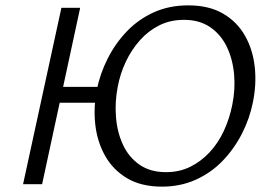

<svg xmlns="http://www.w3.org/2000/svg" viewBox="-20 -687 1000 716"><path d="M584 9Q507 9 454.5 -22Q402 -53 372.5 -105Q343 -157 335.5 -221Q328 -285 341 -352Q353 -412 381.5 -468.5Q410 -525 453 -570Q496 -615 553.5 -641Q611 -667 682 -667Q759 -667 811.5 -636.5Q864 -606 893.5 -554Q923 -502 930 -437.5Q937 -373 923 -305Q911 -245 882.5 -189Q854 -133 811 -88Q768 -43 710.5 -17Q653 9 584 9ZM66 0 209 -658H279L137 0ZM155 -304 168 -363H381L369 -304ZM599 -45Q649 -45 689.5 -65Q730 -85 762 -119.5Q794 -154 815 -199.5Q836 -245 846 -295Q858 -353 853 -409.5Q848 -466 826 -512Q804 -558 764 -585.5Q724 -613 666 -613Q615 -613 574 -592.5Q533 -572 501.5 -536.5Q470 -501 449 -456.5Q428 -412 419 -363Q408 -307 412.5 -250.5Q417 -194 438.5 -147.5Q460 -101 500 -73Q540 -45 599 -45Z"/></svg>

Font: Ysabeau Infant
Style: Italic
Weight: 400
Italic angle: -12°
Designer: Christian Thalmann (Catharsis Fonts)
Version: Version 2.001;gftools[0.9.30]; featfreeze: ss01,ss02,lnum